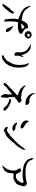

<svg xmlns="http://www.w3.org/2000/svg" viewBox="2026 -2902 947 5040"><g transform="rotate(90 2500.0 -382.5)"><path d="M869 -491Q869 -488 863 -488Q860 -488 859 -488Q866 -478 866 -469.5Q866 -461 864 -451Q863 -446 862.5 -440.5Q862 -435 862 -429Q799 -388 727 -381Q655 -374 568 -385Q543 -314 541.5 -228Q540 -142 544 -54Q545 -44 545.5 -33.5Q546 -23 546 -13Q528 -17 515 -24.5Q502 -32 490 -41Q477 -127 471.5 -216.5Q466 -306 487 -388Q450 -406 406.5 -420.5Q363 -435 318 -457Q278 -477 241 -505Q204 -533 180 -570Q167 -590 162 -612.5Q157 -635 140 -654Q142 -661 141 -667.5Q140 -674 138 -681Q136 -690 134.5 -699.5Q133 -709 137 -720Q148 -710 155 -697Q162 -684 171 -667Q187 -651 198.5 -631.5Q210 -612 224 -595Q271 -537 349 -510.5Q427 -484 515 -476Q529 -506 543.5 -536Q558 -566 578.5 -591Q599 -616 629.5 -631.5Q660 -647 706 -648Q709 -638 719.5 -628Q730 -618 731 -604Q731 -603 728 -600Q725 -597 725 -598Q731 -574 747 -560Q763 -546 784 -533.5Q805 -521 825 -504Q827 -505 830 -507Q833 -511 837 -507Q835 -498 838 -497Q841 -496 847 -496Q852 -497 858 -496.5Q864 -496 869 -491ZM994 -651Q984 -617 964 -591Q944 -565 912 -551Q894 -559 875.5 -560Q857 -561 837 -570Q836 -584 828 -590.5Q820 -597 809 -601Q801 -615 800 -629Q799 -643 800 -657Q801 -665 801 -673Q801 -681 800 -689Q803 -684 807 -688.5Q811 -693 816 -701Q820 -707 824.5 -713.5Q829 -720 834 -723Q837 -725 846 -727.5Q855 -730 864.5 -733Q874 -736 875 -736Q903 -742 928.5 -732Q954 -722 972 -701Q990 -680 994 -651ZM327 -276Q340 -248 330.5 -219Q321 -190 299.5 -162Q278 -134 256 -108Q246 -97 237 -86.5Q228 -76 221 -66Q210 -50 191 -31Q172 -12 158 0Q144 12 133 20Q122 28 105 36Q107 34 111 30Q114 26 117 24Q120 22 124 25Q119 20 104 21.5Q89 23 77 28Q74 31 75 28Q76 25 80 21.5Q84 18 90 22Q89 21 87 19Q82 16 83 12Q105 -21 124 -57Q143 -93 174 -116Q177 -119 176 -121Q174 -124 174 -128Q209 -164 241.5 -203.5Q274 -243 312 -276ZM825 -69Q811 -65 793.5 -63.5Q776 -62 759 -66Q736 -88 721 -118Q706 -148 693.5 -180.5Q681 -213 665 -241Q665 -244 667 -247Q669 -251 668 -254Q706 -236 740.5 -211Q775 -186 798.5 -151.5Q822 -117 825 -69ZM740 -482Q739 -503 726.5 -514Q714 -525 709 -542Q691 -548 680 -542.5Q669 -537 659 -529Q653 -524 646 -519.5Q639 -515 631 -513Q632 -506 628 -500Q624 -494 618 -488Q613 -483 609 -477.5Q605 -472 603 -466Q634 -462 668.5 -467.5Q703 -473 740 -482ZM934 -685Q924 -693 912 -690.5Q900 -688 886 -684Q883 -682 879.5 -681Q876 -680 872 -679Q863 -663 868.5 -650Q874 -637 884 -623Q899 -616 912.5 -621.5Q926 -627 935 -638.5Q944 -650 944.5 -663Q945 -676 934 -685Z M1752 -459Q1758 -398 1752 -333.5Q1746 -269 1728 -210.5Q1710 -152 1680 -108Q1672 -106 1670 -98Q1668 -90 1657 -90Q1656 -84 1663 -84Q1635 -41 1597.5 -17Q1560 7 1517 35Q1499 33 1485.5 34.5Q1472 36 1460 38Q1453 39 1446.5 40Q1440 41 1434 41Q1433 35 1438 33Q1443 31 1447 33Q1444 31 1438 28Q1432 25 1427.5 21Q1423 17 1425 8Q1428 9 1427.5 13Q1427 17 1431 17Q1435 18 1438 14Q1440 11 1443 11Q1441 9 1438 9Q1435 9 1431 5Q1450 -3 1465 -12.5Q1480 -22 1499 -34Q1500 -30 1496 -27Q1493 -25 1493 -22Q1496 -22 1502.5 -24Q1509 -26 1517 -28Q1516 -33 1512 -34Q1508 -35 1505 -37Q1505 -42 1509.5 -42.5Q1514 -43 1519 -43Q1522 -43 1523 -43Q1516 -48 1524.5 -54.5Q1533 -61 1544 -67Q1549 -70 1554 -72.5Q1559 -75 1562 -78Q1570 -84 1571 -90Q1572 -96 1576 -102Q1617 -158 1649.5 -230Q1682 -302 1686 -390Q1688 -433 1683 -480Q1679 -521 1671.5 -560.5Q1664 -600 1648 -631Q1641 -635 1636 -643Q1631 -651 1636 -661Q1640 -657 1647 -657.5Q1654 -658 1661 -660Q1666 -661 1669 -661Q1675 -649 1685 -640.5Q1695 -632 1707 -625Q1714 -606 1723.5 -589.5Q1733 -573 1740 -554Q1740 -532 1745 -508.5Q1750 -485 1752 -459ZM1484 -524Q1480 -509 1475 -495.5Q1470 -482 1466 -470Q1452 -431 1444 -397Q1436 -363 1446 -319Q1441 -295 1424.5 -289.5Q1408 -284 1389.5 -292.5Q1371 -301 1359 -316Q1366 -319 1361.5 -333.5Q1357 -348 1348 -349Q1359 -414 1350.5 -481Q1342 -548 1306 -596Q1285 -624 1245.5 -650Q1206 -676 1163 -703Q1153 -703 1146 -705Q1139 -707 1137 -714Q1201 -725 1251 -707Q1301 -689 1337.5 -651.5Q1374 -614 1396 -565.5Q1418 -517 1427 -467Q1436 -475 1442.5 -487.5Q1449 -500 1458.5 -510.5Q1468 -521 1484 -524Z M2676 -435Q2674 -431 2674 -426Q2674 -421 2674 -416Q2675 -411 2675 -405.5Q2675 -400 2673 -394Q2628 -372 2588.5 -339Q2549 -306 2518 -277Q2529 -258 2530 -236.5Q2531 -215 2531 -193Q2531 -170 2532.5 -150Q2534 -130 2547 -116Q2546 -88 2545 -63Q2544 -38 2542 -9Q2540 20 2534 61Q2530 65 2524 66Q2518 67 2515 71Q2496 64 2486 48Q2476 32 2468.5 13.5Q2461 -5 2450 -19Q2451 -28 2451.5 -37.5Q2452 -47 2453 -56Q2457 -98 2459 -142Q2461 -186 2457 -229Q2405 -189 2357 -145.5Q2309 -102 2257 -68Q2252 -41 2233 -27.5Q2214 -14 2195 0Q2173 1 2161.5 -19Q2150 -39 2163 -58Q2166 -57 2164 -54Q2163 -51 2163 -48Q2171 -57 2178.5 -66Q2186 -75 2186 -84Q2207 -94 2223.5 -112Q2240 -130 2255.5 -147Q2271 -164 2289 -171Q2302 -191 2315.5 -210Q2329 -229 2357 -239Q2374 -266 2400.5 -287Q2427 -308 2451 -329Q2475 -350 2486 -377Q2430 -391 2378.5 -412.5Q2327 -434 2289 -468Q2265 -490 2243.5 -520Q2222 -550 2221 -587Q2224 -585 2229 -580Q2264 -553 2301.5 -527.5Q2339 -502 2386.5 -486Q2434 -470 2498 -471Q2506 -471 2509 -466.5Q2512 -462 2518 -461Q2529 -460 2538 -461Q2547 -462 2556 -463Q2565 -464 2573.5 -465Q2582 -466 2592 -465Q2598 -465 2598.5 -471.5Q2599 -478 2602 -481Q2627 -477 2642 -461.5Q2657 -446 2676 -435ZM2734 -581Q2669 -571 2611 -587Q2553 -603 2509 -639.5Q2465 -676 2441.5 -726.5Q2418 -777 2421 -835Q2428 -838 2433 -824Q2438 -810 2440 -800Q2467 -754 2510.5 -718Q2554 -682 2621 -677Q2625 -677 2629.5 -677.5Q2634 -678 2639 -679Q2644 -680 2648.5 -680.5Q2653 -681 2657 -681Q2692 -679 2716 -650Q2740 -621 2734 -581ZM2889 -26Q2887 -19 2882 -15Q2877 -11 2876 -3Q2845 10 2822.5 -7.5Q2800 -25 2778 -50Q2768 -62 2757 -73.5Q2746 -85 2734 -94Q2694 -124 2654.5 -136.5Q2615 -149 2566 -165Q2581 -192 2607 -195.5Q2633 -199 2664.5 -189Q2696 -179 2724 -165Q2773 -142 2820.5 -107.5Q2868 -73 2889 -26Z M3903 -585Q3914 -566 3910.5 -538Q3907 -510 3898 -497Q3897 -496 3894.5 -497.5Q3892 -499 3892 -500Q3891 -497 3893 -493Q3894 -491 3894.5 -488.5Q3895 -486 3892 -480Q3892 -480 3886.5 -471.5Q3881 -463 3876 -454Q3871 -445 3871 -445Q3870 -444 3866 -444Q3861 -444 3860 -442Q3861 -440 3864 -433Q3866 -429 3866.5 -428Q3867 -427 3863 -433Q3857 -434 3855 -430.5Q3853 -427 3852 -423Q3850 -419 3848.5 -416Q3847 -413 3842 -413Q3848 -413 3849 -409.5Q3850 -406 3839 -404Q3846 -397 3843 -391.5Q3840 -386 3834 -381Q3831 -379 3828.5 -376Q3826 -373 3825 -369Q3819 -367 3817 -372Q3815 -375 3813 -375Q3811 -374 3810.5 -371.5Q3810 -369 3807 -369Q3805 -365 3810 -364Q3815 -363 3813 -358Q3804 -352 3796.5 -341.5Q3789 -331 3781 -317Q3766 -316 3761 -303Q3756 -290 3743 -276Q3736 -277 3737.5 -283.5Q3739 -290 3743 -291Q3736 -290 3729.5 -280.5Q3723 -271 3732 -267Q3711 -254 3703 -224Q3687 -224 3680.5 -210Q3674 -196 3665 -186Q3654 -173 3634.5 -158.5Q3615 -144 3612 -133Q3611 -130 3601.5 -121.5Q3592 -113 3582 -104.5Q3572 -96 3569 -93Q3535 -66 3490.5 -50Q3446 -34 3403 -8Q3383 -18 3357.5 -31Q3332 -44 3324 -55Q3321 -59 3317.5 -66Q3314 -73 3318 -75Q3318 -77 3315 -77.5Q3312 -78 3310 -78Q3308 -85 3309.5 -89.5Q3311 -94 3312 -97Q3314 -100 3315 -103.5Q3316 -107 3315 -113Q3335 -108 3355 -103Q3375 -98 3385 -84Q3414 -90 3435 -105.5Q3456 -121 3481 -131Q3492 -147 3510.5 -158Q3529 -169 3546 -180Q3563 -191 3569 -206Q3580 -213 3591 -220.5Q3602 -228 3607 -241Q3686 -308 3755 -384.5Q3824 -461 3880 -550Q3883 -552 3886 -551Q3888 -550 3889 -550Q3891 -557 3891 -557Q3891 -557 3889 -564Q3893 -562 3893 -562Q3894 -562 3893 -564Q3892 -566 3892 -570Q3898 -565 3899.5 -569Q3901 -573 3902 -578Q3902 -584 3903 -585ZM3353 -483Q3353 -470 3351 -466Q3349 -462 3345 -451Q3316 -445 3283 -453Q3250 -461 3220 -480Q3190 -499 3169.5 -525Q3149 -551 3143.5 -582.5Q3138 -614 3155 -646Q3153 -652 3153.5 -656Q3154 -660 3155 -665Q3156 -668 3157 -672Q3158 -676 3158 -681Q3166 -671 3171 -657Q3176 -643 3182 -633Q3188 -623 3199 -623Q3198 -614 3206.5 -608.5Q3215 -603 3225 -611Q3223 -607 3219.5 -603.5Q3216 -600 3216 -593Q3239 -580 3260.5 -564.5Q3282 -549 3310 -541Q3319 -528 3332 -514Q3345 -500 3353 -483ZM3423 -264Q3419 -252 3406 -246Q3393 -240 3379 -238Q3376 -237 3372.5 -238Q3369 -239 3367 -240Q3362 -241 3360 -240.5Q3358 -240 3359 -232Q3325 -231 3291 -246Q3257 -261 3232 -288.5Q3207 -316 3196 -352Q3200 -351 3200.5 -353Q3201 -355 3199 -355Q3216 -357 3232.5 -350.5Q3249 -344 3266 -335Q3278 -328 3291 -322.5Q3304 -317 3318 -314Q3332 -312 3344.5 -312.5Q3357 -313 3368 -308Q3386 -301 3399 -289Q3412 -277 3423 -264Z M4872 -542Q4865 -506 4856 -466.5Q4847 -427 4832 -390.5Q4817 -354 4792 -328Q4770 -318 4753.5 -306.5Q4737 -295 4717 -278Q4673 -263 4636 -261Q4599 -259 4545 -269Q4528 -241 4525.5 -198.5Q4523 -156 4515 -111Q4505 -92 4491.5 -72Q4478 -52 4462 -28Q4449 -24 4437.5 -17.5Q4426 -11 4415 -4Q4393 11 4368.5 20.5Q4344 30 4310 17Q4309 13 4316.5 13Q4324 13 4322 17Q4360 -8 4389.5 -49Q4419 -90 4436.5 -140Q4454 -190 4457.5 -242.5Q4461 -295 4447 -343Q4439 -351 4436 -363.5Q4433 -376 4417 -376Q4416 -385 4413 -392Q4410 -399 4406 -404Q4403 -409 4400.5 -414.5Q4398 -420 4399 -426Q4403 -448 4426.5 -457Q4450 -466 4471 -456Q4490 -448 4503 -429Q4516 -410 4525 -388Q4534 -366 4539 -349Q4549 -334 4573.5 -327.5Q4598 -321 4625 -325Q4657 -329 4685.5 -349.5Q4714 -370 4735.5 -399Q4757 -428 4769 -459.5Q4781 -491 4780 -518Q4762 -524 4739.5 -522.5Q4717 -521 4705 -512Q4700 -510 4694.5 -510.5Q4689 -511 4683 -512Q4677 -513 4671.5 -513Q4666 -513 4661 -512Q4657 -511 4655 -508Q4653 -505 4649 -504Q4636 -503 4618.5 -502.5Q4601 -502 4584 -501Q4538 -499 4482 -504Q4426 -509 4373 -520.5Q4320 -532 4283 -548Q4238 -569 4201 -603Q4164 -637 4145.5 -685Q4127 -733 4135 -792Q4149 -786 4155.5 -772.5Q4162 -759 4176 -753Q4182 -699 4218.5 -663Q4255 -627 4311 -607Q4367 -587 4429 -581Q4524 -573 4611 -581Q4698 -589 4771 -611Q4777 -613 4783 -612.5Q4789 -612 4795 -612Q4800 -611 4805 -610.5Q4810 -610 4815 -611Q4835 -595 4850.5 -581.5Q4866 -568 4872 -542Z"/></g></svg>

Font: Yuji Mai
Style: Regular
Weight: 400
Designer: Kataoka Yuji
Foundry: Kinuta Font Factory
Version: Version 3.002